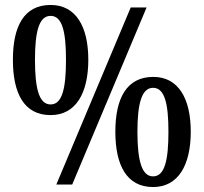

<svg xmlns="http://www.w3.org/2000/svg" viewBox="-20 -744 821 774"><path d="M184 -280C286 -280 336 -369 336 -503C336 -637 286 -724 184 -724C76 -724 32 -637 32 -503C32 -369 76 -280 184 -280ZM207 0H271L571 -714H507ZM184 -323C137 -323 121 -388 121 -503C121 -616 137 -680 184 -680C231 -680 246 -616 246 -503C246 -388 231 -323 184 -323ZM597 10C699 10 749 -79 749 -213C749 -347 699 -434 598 -434C490 -434 445 -347 445 -213C445 -79 490 10 597 10ZM597 -33C551 -33 534 -98 534 -213C534 -326 551 -390 597 -390C644 -390 659 -326 659 -213C659 -98 644 -33 597 -33Z"/></svg>

Font: Noto Serif Armenian Condensed SemiBold
Style: Regular
Weight: 600
Width: 3
Designer: Monotype Design Team
Foundry: Monotype Imaging Inc.
Version: Version 2.008